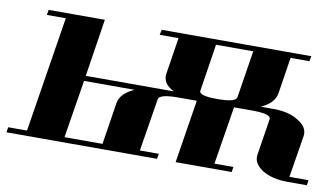

<svg xmlns="http://www.w3.org/2000/svg" viewBox="-55 -576 1212 692"><g transform="rotate(10 551.0 -230.5)"><path d="M0 0 2.9 -19H71.8L139.2 -441.9H69.8L73.2 -460.9H278.8L246.1 -250H567.9Q530.3 -269.5 530.3 -299.3Q530.3 -305.2 530.8 -308.1L551.8 -441.9H482.9L486.8 -460.9H1034.2L1030.8 -441.9H961.9L940.9 -308.1Q934.6 -271.5 886.2 -250H932.1Q990.7 -250 1024.9 -227.1Q1057.6 -207.5 1057.6 -179.7Q1057.6 -175.3 1057.1 -172.9L1032.2 -19H1102.1L1099.1 0H1028.8Q973.1 0 936 -22Q904.3 -43 904.3 -69.8Q904.3 -74.7 904.8 -77.1L925.8 -210.9Q928.7 -231 859.9 -231H792L757.8 -19H827.1L824.2 0H619.1L655.8 -231H586.9Q519 -231 516.1 -211.9L484.9 -19H554.2L550.8 0ZM209 -19H348.1L372.1 -172.9Q378.4 -209 428.2 -231H243.2ZM662.1 -269Q659.2 -250 727.1 -250Q794.9 -250 797.9 -269L825.2 -441.9H689Z"/></g></svg>

Font: Hjet
Style: Italic
Weight: 400
Designer: T. Christopher White
Version: Version 1.2